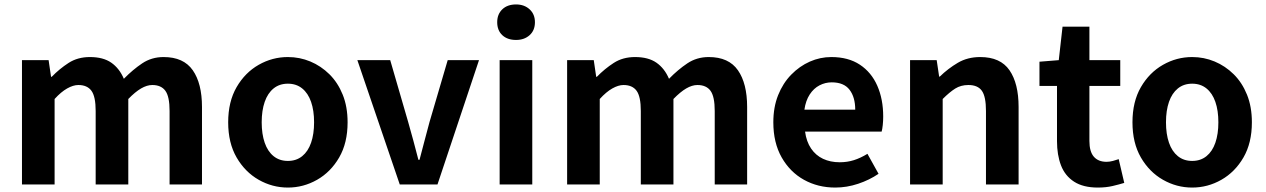

<svg xmlns="http://www.w3.org/2000/svg" viewBox="-20 -831 5704 865"><path d="M79 0V-560H199L210 -485H213Q248 -521 289 -547.5Q330 -574 385 -574Q445 -574 481.5 -548.5Q518 -523 538 -476Q578 -517 620.5 -545.5Q663 -574 717 -574Q807 -574 848.5 -514.5Q890 -455 890 -349V0H744V-331Q744 -396 725 -422Q706 -448 666 -448Q642 -448 615.5 -432.5Q589 -417 558 -385V0H411V-331Q411 -396 392 -422Q373 -448 333 -448Q310 -448 282.5 -432.5Q255 -417 226 -385V0Z M1277 14Q1207 14 1145.5 -21Q1084 -56 1046 -121.5Q1008 -187 1008 -280Q1008 -373 1046 -438.5Q1084 -504 1145.5 -539Q1207 -574 1277 -574Q1330 -574 1378 -554Q1426 -534 1464 -496.5Q1502 -459 1524 -404.5Q1546 -350 1546 -280Q1546 -187 1508 -121.5Q1470 -56 1408.5 -21Q1347 14 1277 14ZM1277 -106Q1315 -106 1341.5 -127.5Q1368 -149 1381.5 -188Q1395 -227 1395 -280Q1395 -333 1381.5 -372Q1368 -411 1341.5 -432.5Q1315 -454 1277 -454Q1239 -454 1212.5 -432.5Q1186 -411 1172.5 -372Q1159 -333 1159 -280Q1159 -227 1172.5 -188Q1186 -149 1212.5 -127.5Q1239 -106 1277 -106Z M1781 0 1590 -560H1738L1819 -281Q1831 -239 1842.5 -196.5Q1854 -154 1865 -111H1870Q1881 -154 1892.5 -196.5Q1904 -239 1915 -281L1997 -560H2138L1951 0Z M2231 0V-560H2378V0ZM2305 -651Q2266 -651 2243 -672.5Q2220 -694 2220 -731Q2220 -767 2243 -789Q2266 -811 2305 -811Q2342 -811 2366 -789Q2390 -767 2390 -731Q2390 -694 2366 -672.5Q2342 -651 2305 -651Z M2535 0V-560H2655L2666 -485H2669Q2704 -521 2745 -547.5Q2786 -574 2841 -574Q2901 -574 2937.5 -548.5Q2974 -523 2994 -476Q3034 -517 3076.5 -545.5Q3119 -574 3173 -574Q3263 -574 3304.5 -514.5Q3346 -455 3346 -349V0H3200V-331Q3200 -396 3181 -422Q3162 -448 3122 -448Q3098 -448 3071.5 -432.5Q3045 -417 3014 -385V0H2867V-331Q2867 -396 2848 -422Q2829 -448 2789 -448Q2766 -448 2738.5 -432.5Q2711 -417 2682 -385V0Z M3743 14Q3665 14 3602 -21Q3539 -56 3501.5 -122Q3464 -188 3464 -280Q3464 -348 3485.5 -402Q3507 -456 3544.5 -494.5Q3582 -533 3628.5 -553.5Q3675 -574 3725 -574Q3802 -574 3854 -539.5Q3906 -505 3932.5 -444.5Q3959 -384 3959 -306Q3959 -286 3957 -267.5Q3955 -249 3952 -238H3607Q3613 -193 3634 -162Q3655 -131 3688 -115.5Q3721 -100 3763 -100Q3797 -100 3827 -109.5Q3857 -119 3888 -138L3938 -48Q3897 -20 3846 -3Q3795 14 3743 14ZM3604 -337H3833Q3833 -393 3807.5 -426.5Q3782 -460 3727 -460Q3698 -460 3672 -446.5Q3646 -433 3628 -405.5Q3610 -378 3604 -337Z M4080 0V-560H4200L4211 -486H4214Q4251 -522 4295 -548Q4339 -574 4396 -574Q4487 -574 4528 -514.5Q4569 -455 4569 -349V0H4422V-331Q4422 -396 4403.5 -422Q4385 -448 4343 -448Q4309 -448 4283.5 -432Q4258 -416 4227 -385V0Z M4926 14Q4860 14 4819 -12.5Q4778 -39 4760 -86Q4742 -133 4742 -195V-444H4663V-553L4750 -560L4767 -711H4888V-560H5027V-444H4888V-196Q4888 -148 4908 -125Q4928 -102 4965 -102Q4979 -102 4994 -106Q5009 -110 5020 -114L5045 -7Q5022 0 4992.5 7Q4963 14 4926 14Z M5351 14Q5281 14 5219.5 -21Q5158 -56 5120 -121.5Q5082 -187 5082 -280Q5082 -373 5120 -438.5Q5158 -504 5219.5 -539Q5281 -574 5351 -574Q5404 -574 5452 -554Q5500 -534 5538 -496.5Q5576 -459 5598 -404.5Q5620 -350 5620 -280Q5620 -187 5582 -121.5Q5544 -56 5482.5 -21Q5421 14 5351 14ZM5351 -106Q5389 -106 5415.5 -127.5Q5442 -149 5455.5 -188Q5469 -227 5469 -280Q5469 -333 5455.5 -372Q5442 -411 5415.5 -432.5Q5389 -454 5351 -454Q5313 -454 5286.5 -432.5Q5260 -411 5246.5 -372Q5233 -333 5233 -280Q5233 -227 5246.5 -188Q5260 -149 5286.5 -127.5Q5313 -106 5351 -106Z"/></svg>

Font: Noto Sans KR Thin
Style: Bold
Weight: 700
Version: Version 2.004-H2;hotconv 1.0.118;makeotfexe 2.5.65603